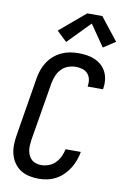

<svg xmlns="http://www.w3.org/2000/svg" viewBox="-105 -1036 714 1104"><g transform="rotate(10 252.0 -484.5)"><path d="M202 8Q173 8 145.5 2Q118 -4 95.5 -18.5Q73 -33 57.5 -55.5Q42 -78 35 -104.5Q28 -131 28.5 -159.5Q29 -188 34 -217L90 -559Q94 -584 102.5 -608Q111 -632 125 -654Q139 -676 159.5 -694Q180 -712 203.5 -723Q227 -734 252 -738.5Q277 -743 302 -743Q327 -743 351.5 -739.5Q376 -736 398 -726.5Q420 -717 437.5 -701.5Q455 -686 465.5 -665Q476 -644 479 -619.5Q482 -595 478 -570Q478 -568 477.5 -566.5Q477 -565 477 -563H387Q387 -564 387.5 -565Q388 -566 388 -567Q391 -587 387 -606Q383 -625 370.5 -638.5Q358 -652 339.5 -657.5Q321 -663 302 -663Q279 -663 256.5 -655Q234 -647 217.5 -629.5Q201 -612 192 -590Q183 -568 179 -546L122 -204Q120 -188 119 -172.5Q118 -157 120.5 -142Q123 -127 129.5 -113.5Q136 -100 146.5 -90.5Q157 -81 172 -76.5Q187 -72 202 -72Q224 -72 246 -80Q268 -88 284.5 -105Q301 -122 311 -143.5Q321 -165 325 -186H414Q410 -162 401 -137Q392 -112 378 -89.5Q364 -67 344.5 -47.5Q325 -28 301.5 -15.5Q278 -3 252.5 2.5Q227 8 202 8ZM221 -794 162 -850 312 -977H400L504 -845L434 -799L348 -924Z"/></g></svg>

Font: Iosevka SS04 Medium Oblique
Style: Regular
Weight: 500
Italic angle: -9°
Monospace: yes
Designer: Belleve Invis
Foundry: Belleve Invis
Version: Version 19.0.0; ttfautohint (v1.8.4)